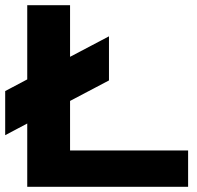

<svg xmlns="http://www.w3.org/2000/svg" viewBox="-20 -720 760 740"><path d="M0 -199V-369L85 -414V-700H250V-501L400 -580V-410L250 -331V-140H705V0H85V-244Z"/></svg>

Font: Copperplate Sans CC
Style: Bold
Weight: 700
Designer: indestructible type*
Foundry: Cowboy Collective
Version: Version 1.000